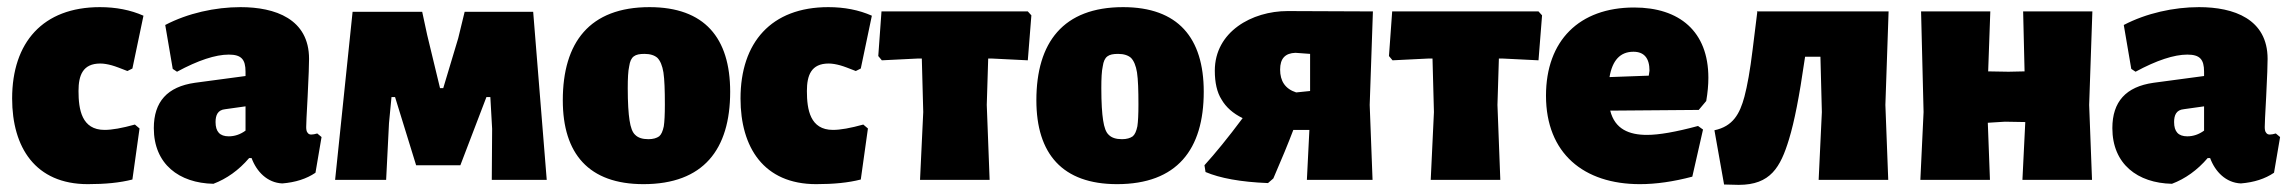

<svg xmlns="http://www.w3.org/2000/svg" viewBox="-20 -504 6422 538"><path d="M382 -460C346 -476 305 -484 260 -484C100 -484 14 -385 14 -228C14 -91 79 12 226 12C275 12 316 8 351 -1L371 -144L358 -155C322 -145 294 -140 273 -140C209 -140 200 -197 200 -249C200 -293 212 -326 261 -326C271 -326 282 -324 293 -321C304 -318 319 -312 337 -305L351 -312Z M578 11C615 -3 649 -27 678 -61H685C699 -23 729 8 771 10C808 7 839 -3 864 -20L881 -120L869 -130C862 -128 857 -127 852 -127C847 -127 844 -129 842 -132C839 -135 838 -141 838 -148C838 -154 839 -182 842 -233C845 -290 846 -326 846 -339C846 -451 751 -484 654 -484C583 -484 506 -467 443 -434L464 -311L476 -303C535 -335 584 -351 621 -351C656 -351 668 -338 668 -303V-291L526 -272C449 -261 411 -219 411 -145C411 -44 482 9 578 11ZM611 -198 668 -206V-138C653 -127 637 -122 621 -122C596 -122 584 -135 584 -162C584 -181 590 -196 611 -198Z M919 0H1062L1070 -159L1077 -232H1087L1146 -41H1270L1343 -232H1354L1359 -143L1358 0H1512L1474 -471H1282L1264 -397L1222 -257H1213L1177 -406L1163 -471H968Z M1800 -484C1632 -484 1557 -385 1557 -223C1557 -73 1630 12 1783 12C1951 12 2026 -85 2026 -247C2026 -398 1954 -484 1800 -484ZM1786 -353C1802 -353 1814 -349 1822 -342C1830 -334 1836 -320 1839 -301C1842 -281 1843 -251 1843 -211C1843 -184 1842 -163 1840 -150C1837 -136 1833 -127 1827 -122C1820 -117 1810 -114 1797 -114C1780 -114 1768 -118 1760 -126C1752 -133 1747 -147 1744 -167C1741 -186 1739 -216 1739 -257C1739 -284 1740 -305 1743 -318C1747 -346 1759 -353 1786 -353Z M2423 -460C2387 -476 2346 -484 2301 -484C2141 -484 2055 -385 2055 -228C2055 -91 2120 12 2267 12C2316 12 2357 8 2392 -1L2412 -144L2399 -155C2363 -145 2335 -140 2314 -140C2250 -140 2241 -197 2241 -249C2241 -293 2253 -326 2302 -326C2312 -326 2323 -324 2334 -321C2345 -318 2360 -312 2378 -305L2392 -312Z M2441 -347 2451 -335 2552 -340H2563L2567 -190L2558 0H2753L2745 -210L2749 -340H2759L2860 -335L2870 -461L2860 -472H2450Z M3127 -484C2959 -484 2884 -385 2884 -223C2884 -73 2957 12 3110 12C3278 12 3353 -85 3353 -247C3353 -398 3281 -484 3127 -484ZM3113 -353C3129 -353 3141 -349 3149 -342C3157 -334 3163 -320 3166 -301C3169 -281 3170 -251 3170 -211C3170 -184 3169 -163 3167 -150C3164 -136 3160 -127 3154 -122C3147 -117 3137 -114 3124 -114C3107 -114 3095 -118 3087 -126C3079 -133 3074 -147 3071 -167C3068 -186 3066 -216 3066 -257C3066 -284 3067 -305 3070 -318C3074 -346 3086 -353 3113 -353Z M3818 -210 3827 -472 3588 -473C3488 -473 3384 -415 3384 -306C3384 -273 3390 -245 3403 -225C3415 -204 3435 -186 3462 -173C3421 -118 3385 -74 3355 -41L3358 -22C3398 -5 3456 6 3533 9L3548 -4C3571 -57 3590 -103 3604 -140H3649L3642 0H3826ZM3567 -309C3567 -340 3581 -355 3610 -356L3651 -353V-249L3612 -245C3581 -255 3567 -277 3567 -309Z M3872 -347 3882 -335 3983 -340H3994L3998 -190L3989 0H4184L4176 -210L4180 -340H4190L4291 -335L4301 -461L4291 -472H3881Z M4740 -196 4761 -221C4765 -244 4767 -266 4767 -286C4767 -416 4686 -483 4559 -483C4405 -483 4312 -390 4312 -236C4312 -74 4418 12 4575 12C4620 12 4669 5 4722 -9L4752 -141L4738 -151C4675 -134 4628 -126 4595 -126C4545 -126 4505 -142 4492 -194ZM4602 -306 4600 -292 4490 -288C4498 -335 4520 -359 4557 -359C4587 -359 4602 -341 4602 -306Z M5263 -210 5272 -472H4903L4904 -470L4891 -365C4884 -307 4876 -263 4868 -233C4855 -185 4836 -150 4784 -139L4811 13L4852 14C4941 14 4969 -35 4993 -114C5008 -163 5022 -235 5036 -332L5038 -345H5081L5085 -190L5076 0H5271Z M5361 0H5556L5550 -160L5598 -163L5655 -162L5647 0H5842L5834 -210L5843 -472H5649L5653 -304L5608 -303L5551 -304L5557 -472H5363L5370 -190Z M6066 11C6103 -3 6137 -27 6166 -61H6173C6187 -23 6217 8 6259 10C6296 7 6327 -3 6352 -20L6369 -120L6357 -130C6350 -128 6345 -127 6340 -127C6335 -127 6332 -129 6330 -132C6327 -135 6326 -141 6326 -148C6326 -154 6327 -182 6330 -233C6333 -290 6334 -326 6334 -339C6334 -451 6239 -484 6142 -484C6071 -484 5994 -467 5931 -434L5952 -311L5964 -303C6023 -335 6072 -351 6109 -351C6144 -351 6156 -338 6156 -303V-291L6014 -272C5937 -261 5899 -219 5899 -145C5899 -44 5970 9 6066 11ZM6099 -198 6156 -206V-138C6141 -127 6125 -122 6109 -122C6084 -122 6072 -135 6072 -162C6072 -181 6078 -196 6099 -198Z"/></svg>

Font: Luna Sans Black
Style: Regular
Weight: 900
Designer: Juan Pablo del Peral
Foundry: Huerta Tipografica
Version: Version 2.001; ttfautohint (v1.5)